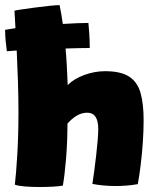

<svg xmlns="http://www.w3.org/2000/svg" viewBox="-34 -742 615 770"><path d="M218 2.5Q204 5 178.8 6.5Q153.5 8 126 8Q93.5 8 66 5.8Q38.5 3.5 25.5 -1.5Q30.5 -42 35.2 -120Q40 -198 40 -291.5Q40 -352 38 -415.5Q36 -479 33 -539.5Q11.5 -538 -6.5 -536.5Q-9.5 -559 -11.5 -580Q-13.5 -601 -13.5 -622.5Q3 -625.5 28 -629Q27 -647.5 26 -665Q25 -682.5 24 -699Q28 -700.5 51 -704Q74 -707.5 104.8 -711.5Q135.5 -715.5 163.5 -718.5Q191.5 -721.5 205 -721.5Q212 -687.5 218 -646Q249.5 -648 276.2 -649Q303 -650 320.5 -650Q321.5 -639 323.8 -610.2Q326 -581.5 326 -549.5Q292.5 -549.5 229 -547.5Q232 -514 234 -477.2Q236 -440.5 237.5 -401Q263 -426.5 304.5 -441.5Q346 -456.5 387 -456.5Q451.5 -456.5 484.8 -434.2Q518 -412 530 -368.2Q542 -324.5 542 -259.5Q542 -218 538.8 -171.2Q535.5 -124.5 530.2 -80.5Q525 -36.5 518.5 -3.5Q476 4 429.5 4Q379 4 336.5 -4.5Q340 -26 344 -56.8Q348 -87.5 351.8 -119.8Q355.5 -152 357.8 -180Q360 -208 360 -224.5Q360 -290 316 -290Q292.5 -290 272 -277Q251.5 -264 236.5 -246Q236.5 -172 230.8 -104Q225 -36 218 2.5Z"/></svg>

Font: Grandstander Black
Style: Regular
Weight: 900
Designer: Tyler Finck
Foundry: Etcetera Type Co
Version: Version 1.200; ttfautohint (v1.8.3)